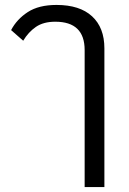

<svg xmlns="http://www.w3.org/2000/svg" viewBox="-20 -578 523 778"><path d="M323 -375Q323 -490 204 -490Q156 -490 125.5 -469Q95 -448 74 -413L25 -456Q48 -500 92.5 -529Q137 -558 209 -558Q303 -558 353 -512Q403 -466 403 -382V180H323Z"/></svg>

Font: IBM Plex Sans Thai
Style: Regular
Weight: 400
Designer: Mike Abbink, Paul van der Laan, Pieter van Rosmalen, Ben Mitchell, Mark Frömberg
Foundry: Bold Monday
Version: Version 1.1